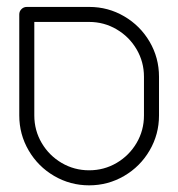

<svg xmlns="http://www.w3.org/2000/svg" viewBox="-20 -539 527 568"><path d="M37 -197.4V-496.3Q37 -505.6 43.5 -512Q50 -518.5 59.3 -518.5H244.1Q300 -518.5 347.4 -490.7Q394.8 -463 422.6 -415.6Q450.4 -368.1 450.4 -311.9V-197.4Q450.4 -141.5 422.6 -93.9Q394.8 -46.3 347.2 -18.5Q299.6 9.3 243.7 9.3Q187.8 9.3 140.2 -18.5Q92.6 -46.3 64.8 -93.9Q37 -141.5 37 -197.4ZM243.7 -35.2Q287.8 -35.2 325 -57Q362.2 -78.9 384.1 -116.1Q405.9 -153.3 405.9 -197.4V-311.9Q405.9 -355.9 384.1 -393.1Q362.2 -430.4 325 -452.2Q287.8 -474.1 243.7 -474.1H81.5V-197.4Q81.5 -153.3 103.3 -116.1Q125.2 -78.9 162.4 -57Q199.6 -35.2 243.7 -35.2Z"/></svg>

Font: 26F Galaxy Hebrew
Style: Regular
Weight: 400
Designer: C₂₉H₂₅N₃O₅
Version: Version 1.000